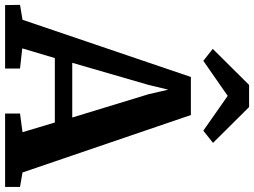

<svg xmlns="http://www.w3.org/2000/svg" viewBox="-162 -876 1021 772"><g transform="rotate(90 349.0 -490.5)"><path d="M273 -747H426L657 -70L715 -60V0H420V-60L495 -70L456 -200H197L158 -69L239 -60V0H-16L-17 -60L43 -70ZM342 -578 324 -656 305 -577 216 -270H436ZM394 -981 538 -836 489 -797 349 -895 208 -797 160 -835 305 -981Z"/></g></svg>

Font: Koeln Type Serif
Style: Bold
Weight: 700
Designer: Eben Sorkin
Foundry: Eben Sorkin
Version: Version 2.002